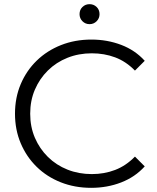

<svg xmlns="http://www.w3.org/2000/svg" viewBox="-20 -896 753 922"><path d="M418 6Q339 6 272 -20.5Q205 -47 156 -95Q107 -143 79.5 -208Q52 -273 52 -350Q52 -427 79.5 -492Q107 -557 156.5 -605Q206 -653 273 -679.5Q340 -706 419 -706Q495 -706 562 -680.5Q629 -655 675 -604L628 -557Q585 -601 533 -620.5Q481 -640 421 -640Q358 -640 304 -618.5Q250 -597 210 -557.5Q170 -518 147.5 -465.5Q125 -413 125 -350Q125 -287 147.5 -234.5Q170 -182 210 -142.5Q250 -103 304 -81.5Q358 -60 421 -60Q481 -60 533 -80Q585 -100 628 -144L675 -97Q629 -46 562 -20Q495 6 418 6ZM410 -780Q390 -780 376 -794Q362 -808 362 -828Q362 -849 376 -862.5Q390 -876 410 -876Q430 -876 444 -862.5Q458 -849 458 -828Q458 -808 444 -794Q430 -780 410 -780Z"/></svg>

Font: Montserrat Thin
Style: Regular
Weight: 400
Version: Version 9.000